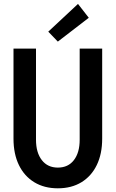

<svg xmlns="http://www.w3.org/2000/svg" viewBox="-20 -973 602 1000"><path d="M281.2 7.8Q210.4 7.8 158.4 -23.9Q106.4 -55.7 78.4 -113.5Q50.3 -171.4 50.3 -251V-719.7H167.5V-245.1Q167.5 -178.2 197.8 -139.2Q228 -100.1 281.2 -100.1Q335 -100.1 365 -139.2Q395 -178.2 395 -245.1V-719.7H512.2V-251Q512.2 -171.4 484.1 -113.5Q456.1 -55.7 404.3 -23.9Q352.5 7.8 281.2 7.8ZM281.2 -756.3 231.4 -808.1 386.2 -952.6 442.4 -880.4Z"/></svg>

Font: Reddit Mono SemiBold
Style: Regular
Weight: 600
Monospace: yes
Designer: Stephen Hutchings
Foundry: Reddit
Version: Version 1.014